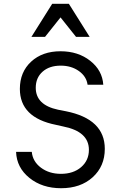

<svg xmlns="http://www.w3.org/2000/svg" viewBox="-20 -981 640 1015"><path d="M65 -178H148Q153 -127 196.5 -94.5Q240 -62 302 -62Q368 -62 409 -97.5Q450 -133 450 -189Q450 -285 316 -312L276 -321Q85 -359 85 -511Q85 -600 144.5 -655Q204 -710 300 -710Q393 -710 457 -659.5Q521 -609 526 -533H443Q437 -577 397 -605.5Q357 -634 301 -634Q241 -634 205 -602Q169 -570 169 -517Q169 -426 287 -401L328 -393Q534 -352 534 -194Q534 -102 470 -44Q406 14 303 14Q203 14 135.5 -40.5Q68 -95 65 -178ZM146 -786 256 -961H344L454 -786H382L300 -889L218 -786Z"/></svg>

Font: CommitMono
Style: 450Regular
Weight: 450
Designer: Eigil Nikolajsen
Foundry: Eigil Nikolajsen
Version: Version 1.002